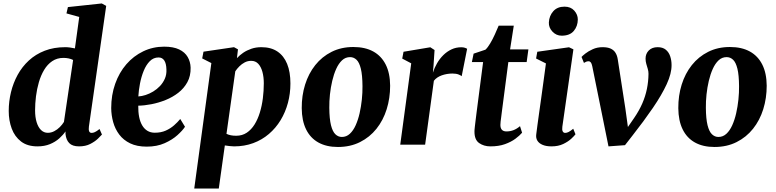

<svg xmlns="http://www.w3.org/2000/svg" viewBox="-20 -837 4490 1111"><path d="M494.5 -105Q492 -87 495.8 -77.5Q499.5 -68 510.5 -68Q518.5 -68 528.8 -72.5Q539 -77 556 -90.5L570 -58.5Q563.5 -51 546.5 -34.5Q529.5 -18 502.2 -4Q475 10 437.5 10Q399 10 380.8 -8.8Q362.5 -27.5 359 -61.5V-76.5Q345.5 -56.5 323 -36.2Q300.5 -16 269 -3Q237.5 10 197 10Q138.5 10 101.8 -18.2Q65 -46.5 47.8 -93Q30.5 -139.5 30.5 -195Q30.5 -250 43.5 -303.5Q56.5 -357 82.2 -404Q108 -451 147 -487Q186 -523 238.8 -543.5Q291.5 -564 358 -564Q371 -564 385.5 -562Q400 -560 413.5 -557L438.5 -739L364.5 -759.5L373 -796L569 -817L594.5 -803ZM403 -490Q391.5 -496 377.2 -499Q363 -502 347 -502Q310 -502 282.2 -483.2Q254.5 -464.5 235.5 -432.8Q216.5 -401 205 -361.5Q193.5 -322 188.2 -279.8Q183 -237.5 183 -198.5Q183 -159 192 -129.8Q201 -100.5 217.5 -84.5Q234 -68.5 256.5 -68.5Q276 -68.5 293.8 -77.8Q311.5 -87 326 -101.5Q340.5 -116 350 -131.5Z M1050.5 -103.5Q1037 -82.5 1007.2 -55.5Q977.5 -28.5 932.8 -8.5Q888 11.5 829 11.5Q772.5 11.5 733.2 -7.5Q694 -26.5 670 -58.5Q646 -90.5 635 -130Q624 -169.5 623.5 -211Q623.5 -287 646.5 -352Q669.5 -417 711 -465Q752.5 -513 808.8 -540Q865 -567 930 -567Q983 -567 1016.5 -551Q1050 -535 1066 -507.2Q1082 -479.5 1083 -445.5Q1084 -397.5 1064.2 -361.5Q1044.5 -325.5 1011.5 -300Q978.5 -274.5 938 -258.2Q897.5 -242 856.2 -234Q815 -226 780 -225.5Q779.5 -189 785.2 -160.2Q791 -131.5 803 -111.2Q815 -91 833.2 -80Q851.5 -69 875.5 -69Q911.5 -69 939 -81.2Q966.5 -93.5 987.2 -111.8Q1008 -130 1023 -148.5ZM897.5 -504.5Q868 -504.5 846.8 -483Q825.5 -461.5 811.5 -427Q797.5 -392.5 790 -353.5Q782.5 -314.5 780.5 -279Q800 -280 822.5 -287.2Q845 -294.5 866.5 -307.5Q888 -320.5 905.8 -339.2Q923.5 -358 934 -382Q944.5 -406 943 -435.5Q942 -470 930.5 -487.2Q919 -504.5 897.5 -504.5Z M1104 254 1203 -472 1150 -499 1157.5 -538 1334 -564 1357 -551.5 1351 -500.5Q1366.5 -517.5 1387.5 -531.8Q1408.5 -546 1434.8 -555Q1461 -564 1492.5 -564Q1548 -564 1585.2 -539Q1622.5 -514 1641.5 -467.2Q1660.5 -420.5 1660.5 -354Q1660.5 -295.5 1646 -241.5Q1631.5 -187.5 1603.8 -141.8Q1576 -96 1536 -61.8Q1496 -27.5 1445.2 -8.8Q1394.5 10 1334.5 10Q1322 10 1308.2 8.2Q1294.5 6.5 1281 4.5L1246 254ZM1290.5 -62.5Q1302 -57 1315.8 -54.2Q1329.5 -51.5 1347 -51.5Q1381.5 -51.5 1407.8 -69Q1434 -86.5 1452.8 -116.5Q1471.5 -146.5 1483.5 -185.5Q1495.5 -224.5 1501 -268Q1506.5 -311.5 1506.5 -355Q1506.5 -391.5 1498.5 -421Q1490.5 -450.5 1474.5 -467.8Q1458.5 -485 1433.5 -485Q1413.5 -485 1396.2 -476Q1379 -467 1365.2 -453.2Q1351.5 -439.5 1341.5 -424.5Z M2024.5 -565Q2093 -565 2140 -539Q2187 -513 2212 -463.2Q2237 -413.5 2237.5 -341Q2237.5 -269 2217.5 -205Q2197.5 -141 2158.5 -92Q2119.5 -43 2063.2 -14.8Q2007 13.5 1935.5 13.5Q1869 13.5 1822.2 -12.5Q1775.5 -38.5 1751 -88.8Q1726.5 -139 1726 -211Q1725.5 -283.5 1745.5 -347.5Q1765.5 -411.5 1804.2 -460.2Q1843 -509 1898.8 -537Q1954.5 -565 2024.5 -565ZM2005.5 -506.5Q1979 -506.5 1959.2 -488Q1939.5 -469.5 1925.5 -438.5Q1911.5 -407.5 1902.5 -369.2Q1893.5 -331 1889.2 -290.5Q1885 -250 1885.5 -213.5Q1886 -149.5 1895.2 -112.5Q1904.5 -75.5 1920.8 -60Q1937 -44.5 1958 -44.5Q1984.5 -44.5 2004.2 -62.8Q2024 -81 2038 -112Q2052 -143 2060.8 -181.5Q2069.5 -220 2073.8 -260.8Q2078 -301.5 2077.5 -338.5Q2077 -403 2068 -439.5Q2059 -476 2043 -491.2Q2027 -506.5 2005.5 -506.5Z M2296 0 2359.5 -470.5 2307.5 -498 2315 -537.5 2470 -563.5 2494.5 -547.5 2488.5 -456.5 2485 -416.5Q2493.5 -444 2508.8 -470.5Q2524 -497 2545.2 -518Q2566.5 -539 2592.5 -551.2Q2618.5 -563.5 2649 -563.5Q2661.5 -563.5 2670.2 -560.5Q2679 -557.5 2683 -554.5L2651.5 -396Q2648 -400 2634 -405.8Q2620 -411.5 2598 -411.5Q2582 -411.5 2566.2 -408.8Q2550.5 -406 2536.2 -401Q2522 -396 2510.2 -388Q2498.5 -380 2490.5 -369.5L2440 0Z M2883.5 -186.5Q2881.5 -169.5 2879.8 -156.8Q2878 -144 2876.8 -133.8Q2875.5 -123.5 2875.5 -114Q2875.5 -95.5 2884.2 -86Q2893 -76.5 2910.5 -76.5Q2933 -76.5 2952.2 -84.2Q2971.5 -92 2989 -107L3001 -69Q2987 -52.5 2962.5 -34.2Q2938 -16 2902.2 -3Q2866.5 10 2817.5 10Q2780 10 2752.5 -9.2Q2725 -28.5 2725.5 -76.5Q2725.5 -79.5 2725.8 -85.2Q2726 -91 2727.5 -102.5Q2729 -114 2731.2 -133.8Q2733.5 -153.5 2737.5 -184.5L2775.5 -478H2710.5L2720.5 -526.5L2789 -549.5Q2802.5 -562 2816.5 -585.8Q2830.5 -609.5 2843.2 -637.2Q2856 -665 2865.5 -688.5H2953L2931.5 -551H3037.5L3027.5 -478H2921.5Z M3171 10Q3140.5 10 3119.8 1.2Q3099 -7.5 3089.5 -23Q3080 -38.5 3083 -60Q3085.5 -81.5 3089.8 -112.5Q3094 -143.5 3099.5 -182.8Q3105 -222 3111.5 -268Q3118 -314 3124.8 -365Q3131.5 -416 3139 -470L3082 -498.5L3089 -537.5L3272.5 -563.5L3298 -551.5L3234 -104Q3231.5 -86 3236 -77Q3240.5 -68 3250.5 -68Q3259.5 -68 3270 -73.2Q3280.5 -78.5 3297 -92L3310 -60Q3304 -51.5 3286.2 -34.8Q3268.5 -18 3239.5 -4Q3210.5 10 3171 10ZM3230 -630.5Q3199 -630.5 3176.8 -654Q3154.5 -677.5 3156 -707.5Q3158 -745.5 3181.5 -772Q3205 -798.5 3246.5 -798.5Q3282.5 -798.5 3303 -775.5Q3323.5 -752.5 3323.5 -724Q3323 -685 3300 -657.8Q3277 -630.5 3230 -630.5Z M3407 -454Q3404 -469 3398.8 -475.8Q3393.5 -482.5 3385.5 -482.5Q3377 -482.5 3371 -479.5Q3365 -476.5 3359 -473L3345 -507.5Q3350 -513.5 3367 -527Q3384 -540.5 3409.8 -552.2Q3435.5 -564 3467 -564Q3495.5 -564 3513.5 -555.8Q3531.5 -547.5 3541.2 -532Q3551 -516.5 3554.5 -494.5L3598.5 -210L3621 -46.5L3579.5 -53L3649.5 -154.5Q3678.5 -197 3696.5 -238.2Q3714.5 -279.5 3723.2 -322Q3732 -364.5 3732.5 -410Q3732.5 -425 3728.2 -438.8Q3724 -452.5 3719.8 -467.2Q3715.5 -482 3715.5 -498Q3715.5 -526 3734.2 -545Q3753 -564 3785.5 -564Q3815 -564 3832.8 -549.2Q3850.5 -534.5 3858.2 -510.8Q3866 -487 3866 -461Q3866.5 -412 3837.8 -349.8Q3809 -287.5 3757.8 -212.5Q3706.5 -137.5 3639 -51.5L3596.5 3L3501 10L3464.5 -170.5Z M4203.5 -565Q4272 -565 4319 -539Q4366 -513 4391 -463.2Q4416 -413.5 4416.5 -341Q4416.5 -269 4396.5 -205Q4376.5 -141 4337.5 -92Q4298.5 -43 4242.2 -14.8Q4186 13.5 4114.5 13.5Q4048 13.5 4001.2 -12.5Q3954.5 -38.5 3930 -88.8Q3905.5 -139 3905 -211Q3904.5 -283.5 3924.5 -347.5Q3944.5 -411.5 3983.2 -460.2Q4022 -509 4077.8 -537Q4133.5 -565 4203.5 -565ZM4184.5 -506.5Q4158 -506.5 4138.2 -488Q4118.5 -469.5 4104.5 -438.5Q4090.5 -407.5 4081.5 -369.2Q4072.5 -331 4068.2 -290.5Q4064 -250 4064.5 -213.5Q4065 -149.5 4074.2 -112.5Q4083.5 -75.5 4099.8 -60Q4116 -44.5 4137 -44.5Q4163.5 -44.5 4183.2 -62.8Q4203 -81 4217 -112Q4231 -143 4239.8 -181.5Q4248.5 -220 4252.8 -260.8Q4257 -301.5 4256.5 -338.5Q4256 -403 4247 -439.5Q4238 -476 4222 -491.2Q4206 -506.5 4184.5 -506.5Z"/></svg>

Font: Merriweather 28pt ExtraBold
Style: Italic
Weight: 800
Italic angle: -7.8°
Version: Version 2.101